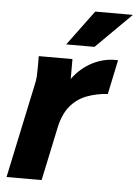

<svg xmlns="http://www.w3.org/2000/svg" viewBox="-53 -776 588 818"><g transform="rotate(5 241.0 -367.5)"><path d="M6 0 91 -400Q96 -421 97 -437.5Q98 -454 98 -476V-525H242V-440Q278 -489 329 -514.5Q380 -540 436 -537L405 -390Q357 -387 316 -371.5Q275 -356 246.5 -322.5Q218 -289 205 -231L156 0ZM210 -585 321 -735H482L331 -585Z"/></g></svg>

Font: Radio Canada
Style: Bold Italic
Weight: 700
Italic angle: -12°
Designer: Charles Daoud, Etienne Aubert Bonn, Alexandre Saumier Demers, Jacques Le Bailly
Foundry: Radio-Canada
Version: Version 2.104; ttfautohint (v1.8.4.7-5d5b);gftools[0.9.28.de